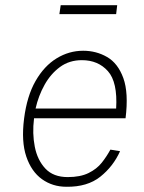

<svg xmlns="http://www.w3.org/2000/svg" viewBox="-20 -704 552 734"><path d="M212 -684H428L424 -650H207ZM402 -132 439 -126Q413 -68 363.5 -28.5Q314 11 234 10Q181 10 140.5 -19Q100 -48 80.5 -105.5Q61 -163 72 -250Q83 -337 116 -394.5Q149 -452 196.5 -481Q244 -510 298 -510Q348 -510 389.5 -486Q431 -462 451.5 -405.5Q472 -349 460 -252H110V-250Q103 -194 113 -143Q123 -92 153.5 -59.5Q184 -27 239 -27Q287 -27 318.5 -42.5Q350 -58 369 -82Q388 -106 402 -132ZM293 -474Q245 -474 209.5 -448Q174 -422 150.5 -380Q127 -338 116 -289H424Q430 -390 392.5 -432Q355 -474 293 -474Z"/></svg>

Font: Haskoy ExtraLight
Style: Italic
Weight: 200
Designer: Ertekin Erdin
Foundry: Ertekin Erdin
Version: Version 2.000; ttfautohint (v1.8.4.7-5d5b)